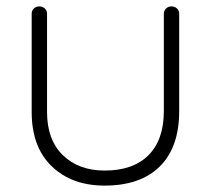

<svg xmlns="http://www.w3.org/2000/svg" viewBox="-20 -561 658 600"><path d="M307 19Q204 19 141.5 -41.5Q79 -102 79 -211V-518Q79 -528 86 -534.5Q93 -541 103 -541Q113 -541 120 -534.5Q127 -528 127 -518V-211Q127 -124 176.5 -76Q226 -28 307 -28Q396 -28 444 -76Q492 -124 492 -214V-518Q492 -528 499 -534.5Q506 -541 516 -541Q526 -541 533 -534.5Q540 -528 540 -518V-214Q540 -101 479.5 -41Q419 19 307 19Z"/></svg>

Font: Hoogli
Style: Regular
Weight: 400
Designer: Anand Singh Naorem
Foundry: Brand New Type
Version: Version 1.00 b007